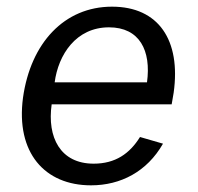

<svg xmlns="http://www.w3.org/2000/svg" viewBox="-20 -546 595 576"><path d="M135 -233H495L501 -268C523 -425 456 -526 316 -526C173 -526 72 -417 49 -253C27 -88 114 10 253 10C342 10 421 -31 469 -115L400 -135C369 -85 326 -55 261 -55C161 -55 121 -134 135 -233ZM144 -299C155 -382 208 -464 307 -464C399 -464 434 -394 421 -299Z"/></svg>

Font: United Sans
Style: Italic
Weight: 400
Italic angle: -8°
Designer: Pablo Impallari, Rodrigo Fuenzalida (Modified by Dan O. Williams)
Version: Version 1.000;PS 001.000;hotconv 1.0.88;makeotf.lib2.5.64775